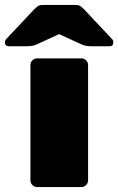

<svg xmlns="http://www.w3.org/2000/svg" viewBox="-73 -756 478 776"><path d="M256 0H77Q66 0 58 -8Q50 -16 50 -27V-493Q50 -504 58 -512Q66 -520 77 -520H256Q267 -520 275 -512Q283 -504 283 -493V-27Q283 -16 275 -8Q267 0 256 0ZM101 -736H231Q243 -736 249 -733Q255 -730 268 -717L380 -598Q385 -593 385 -585Q385 -569 369 -569H298Q272 -569 258 -576L166 -618L74 -576Q60 -569 34 -569H-37Q-53 -569 -53 -585Q-53 -593 -48 -598L64 -717Q77 -730 83 -733Q89 -736 101 -736Z"/></svg>

Font: Rubik One
Style: Regular
Weight: 400
Designer: Hubert and Fischer with Elvire Volk Leonovitch
Foundry: Hubert and Fischer with Elvire Volk Leonovitch
Version: Version 1.001